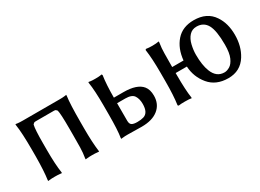

<svg xmlns="http://www.w3.org/2000/svg" viewBox="-27 -989 2016 1490"><g transform="rotate(-30 981.0 -243.5)"><path d="M102.5 2Q113.3 -70.3 114.3 -204.1V-259.8Q114.3 -415 102.5 -489.3V-499L108.4 -498L123 -496.1Q138.7 -494.1 168 -494.1H494.1Q523.4 -494.1 538.1 -496.1L552.7 -498L557.6 -499V-489.3Q547.9 -421.9 547.9 -259.8V-203.1Q547.9 -77.1 558.6 2V10.7L553.7 9.8L540 8.8Q526.4 6.8 497.1 6.8Q467.8 6.8 455.1 8.8L443.4 9.8L438.5 10.7V2Q446.3 -43.9 447.3 -91.3Q448.2 -138.7 448.2 -203.1V-259.8Q448.2 -395.5 439.5 -425.8Q433.6 -432.6 429.2 -436Q424.8 -439.5 413.1 -439.5H250Q238.3 -439.5 233.4 -435.5Q228.5 -431.6 223.6 -425.8Q213.9 -388.7 213.9 -259.8V-204.1Q213.9 -73.2 225.6 2V10.7L220.7 9.8L206.1 8.8Q191.4 6.8 162.1 6.8Q132.8 6.8 120.1 8.8L108.4 9.8L102.5 10.7Z M755.9 -489.3V-499L774.4 -496.1Q787.1 -494.1 816.9 -494.1Q846.7 -494.1 858.4 -496.1L871.1 -498L874 -499L878.9 -491.2V-489.3Q867.2 -410.2 867.2 -294.9H952.1Q1074.2 -294.9 1119.1 -239.3Q1144.5 -208 1144.5 -153.3Q1144.5 -78.1 1091.3 -34.7Q1038.1 8.8 941.4 8.8L817.4 6.8Q787.1 6.8 774.4 8.8L762.7 9.8L756.8 10.7V2Q767.6 -61.5 767.6 -203.1V-285.2Q767.6 -415 755.9 -489.3ZM867.2 -87.9Q867.2 -59.6 882.3 -49.8Q897.5 -40 931.2 -40Q964.8 -40 987.3 -46.9Q1037.1 -61.5 1037.1 -141.6Q1037.1 -186.5 1018.1 -215.8Q999 -245.1 940.4 -245.1H867.2Z M1265.6 2Q1277.3 -77.1 1277.3 -203.1V-285.2Q1277.3 -408.2 1265.6 -489.3V-491.2L1270.5 -498H1273.4Q1295.9 -494.1 1328.1 -494.1Q1362.3 -494.1 1386.7 -499V-489.3Q1378.9 -440.4 1378.9 -395Q1378.9 -349.6 1377.9 -285.2V-274.4H1479.5Q1489.3 -377 1545.9 -441.4Q1602.5 -505.9 1703.1 -505.9Q1821.3 -505.9 1877 -421.9Q1924.8 -351.6 1924.8 -248.5Q1924.8 -145.5 1877.9 -70.3Q1822.3 19.5 1712.9 19Q1603.5 18.6 1543.5 -53.7Q1483.4 -126 1478.5 -220.7H1377.9V-203.1Q1377.9 -66.4 1388.7 2V10.7Q1369.1 6.8 1328.1 6.8Q1291 6.8 1273.4 9.8H1271.5L1265.6 3.9ZM1585 -264.6Q1585 -170.9 1608.4 -112.3Q1638.7 -35.2 1710 -35.2Q1732.4 -35.2 1757.8 -50.3Q1783.2 -65.4 1801.3 -106Q1819.3 -146.5 1819.3 -220.7Q1819.3 -346.7 1790 -399.4Q1760.7 -452.1 1697.3 -452.1Q1657.2 -452.1 1631.8 -424.3Q1606.4 -396.5 1595.7 -351.6Q1585 -306.6 1585 -264.6Z"/></g></svg>

Font: GenEi LateMin P v2
Style: Medium
Weight: 500
Designer: o_tamon (Modified)
Foundry: o_tamon / Adobe Systems Incorporated / FONT 910 / Philipp H. Poll
Version: Version 2.1;Original Version 1.004